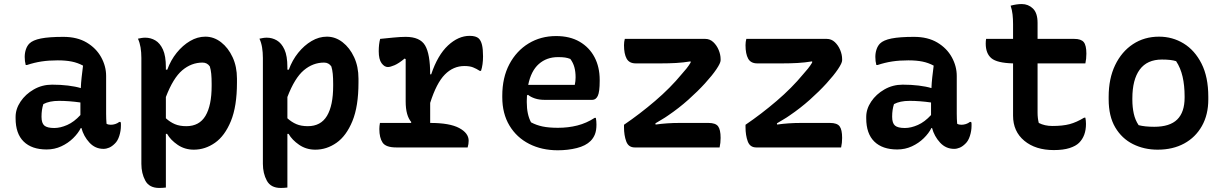

<svg xmlns="http://www.w3.org/2000/svg" viewBox="-20 -728 6040 948"><path d="M504 -353V-166Q504 -153 504.5 -141Q505 -129 506 -117Q514 -112 527 -112Q538 -112 549 -115.5Q560 -119 569 -126H575Q577 -121 577 -117Q577 -113 577 -107Q577 -82 569 -57Q561 -32 547 -19Q533 -5 519 1Q505 7 491 7Q450 7 421.5 -24Q393 -55 382 -96H379Q366 -70 341 -45.5Q316 -21 282.5 -5.5Q249 10 210 10Q137 10 97 -29Q57 -68 57 -144V-151Q57 -190 81.5 -226.5Q106 -263 147 -286.5Q188 -310 237 -310Q279 -310 316 -305.5Q353 -301 379 -293Q380 -319 383 -346Q386 -373 390 -404Q364 -418 334.5 -424Q305 -430 265 -430Q221 -430 185 -424.5Q149 -419 113 -407H107Q102 -425 102 -447Q102 -467 108 -484.5Q114 -502 125 -513Q142 -530 182 -538Q222 -546 293 -546Q361 -546 408 -518Q455 -490 479.5 -445.5Q504 -401 504 -353ZM185 -151Q185 -120 199 -108Q213 -96 248 -96Q278 -96 312 -111Q346 -126 377 -160V-222Q349 -226 322.5 -228Q296 -230 272 -230Q247 -230 228 -226Q209 -222 194 -214Q185 -186 185 -153Z M661 -537Q670 -539 679 -540.5Q688 -542 697 -542Q724 -542 747 -528.5Q770 -515 784.5 -483.5Q799 -452 799 -396V-384H806Q823 -431 852.5 -467.5Q882 -504 918.5 -525.5Q955 -547 994 -547Q1036 -547 1071.5 -519.5Q1107 -492 1128.5 -445.5Q1150 -399 1150 -340V-320Q1150 -203 1120 -130Q1090 -57 1041.5 -23Q993 11 937 11Q892 11 857 -13Q822 -37 805 -67H799V198Q789 199 782 199.5Q775 200 766 200Q717 200 697.5 164Q678 128 678 81V-442Q678 -470 674 -494Q670 -518 661 -537ZM980 -419Q925 -419 880 -381Q835 -343 799 -249V-144Q820 -125 843.5 -115Q867 -105 900 -105Q964 -105 994.5 -156Q1025 -207 1025 -304V-314Q1025 -343 1023 -363.5Q1021 -384 1016 -400Q1003 -419 980 -419Z M1261 -537Q1270 -539 1279 -540.5Q1288 -542 1297 -542Q1324 -542 1347 -528.5Q1370 -515 1384.5 -483.5Q1399 -452 1399 -396V-384H1406Q1423 -431 1452.5 -467.5Q1482 -504 1518.5 -525.5Q1555 -547 1594 -547Q1636 -547 1671.5 -519.5Q1707 -492 1728.5 -445.5Q1750 -399 1750 -340V-320Q1750 -203 1720 -130Q1690 -57 1641.5 -23Q1593 11 1537 11Q1492 11 1457 -13Q1422 -37 1405 -67H1399V198Q1389 199 1382 199.5Q1375 200 1366 200Q1317 200 1297.5 164Q1278 128 1278 81V-442Q1278 -470 1274 -494Q1270 -518 1261 -537ZM1580 -419Q1525 -419 1480 -381Q1435 -343 1399 -249V-144Q1420 -125 1443.5 -115Q1467 -105 1500 -105Q1564 -105 1594.5 -156Q1625 -207 1625 -304V-314Q1625 -343 1623 -363.5Q1621 -384 1616 -400Q1603 -419 1580 -419Z M1856 -121H2009L2011 -125Q1983 -157 1983 -227V-436L1978 -439Q1949 -415 1928 -406Q1907 -397 1895 -397Q1878 -397 1864 -416Q1850 -435 1850 -475Q1850 -510 1857 -536Q1886 -539 1922 -542.5Q1958 -546 1983 -546Q2054 -546 2079 -503.5Q2104 -461 2104 -361H2109Q2141 -456 2192 -503.5Q2243 -551 2299 -551Q2330 -551 2344 -538Q2355 -527 2360 -506Q2365 -485 2365 -450Q2365 -408 2355 -378H2349Q2332 -389 2315.5 -395.5Q2299 -402 2273 -402Q2218 -402 2176.5 -360Q2135 -318 2104 -220V-121H2105Q2200 -121 2247 -96Q2294 -71 2294 -33Q2294 -17 2289 0H1937Q1885 0 1869 -24Q1853 -48 1853 -91Q1853 -106 1856 -121Z M2726 -550Q2794 -550 2842 -522Q2890 -494 2915.5 -445.5Q2941 -397 2941 -333V-329Q2941 -274 2931.5 -254.5Q2922 -235 2905 -235H2668Q2642 -235 2621 -242Q2600 -249 2587 -260L2582 -257Q2581 -244 2581 -230V-223Q2581 -163 2602 -124Q2628 -110 2659 -103.5Q2690 -97 2735 -97Q2786 -97 2831 -108.5Q2876 -120 2916 -146H2922Q2925 -131 2925 -113Q2925 -84 2917.5 -65Q2910 -46 2896 -32Q2872 -8 2828 3Q2784 14 2734 14Q2655 14 2593 -17.5Q2531 -49 2495.5 -108Q2460 -167 2460 -248V-255Q2460 -345 2495 -411Q2530 -477 2590 -513.5Q2650 -550 2726 -550ZM2735 -446Q2679 -446 2640.5 -412Q2602 -378 2588 -309H2818Q2820 -318 2821 -327.5Q2822 -337 2822 -346Q2822 -374 2816 -396Q2810 -418 2796 -437Q2783 -442 2770 -444Q2757 -446 2735 -446Z M3065 -536H3462Q3485 -536 3502 -520Q3519 -504 3528.5 -481Q3538 -458 3538 -436V-430Q3538 -417 3517.5 -386.5Q3497 -356 3461 -316.5Q3425 -277 3378.5 -235.5Q3332 -194 3279 -158Q3265 -148 3247 -137.5Q3229 -127 3216 -119L3217 -113Q3245 -117 3274.5 -119Q3304 -121 3335 -121H3478Q3513 -121 3525.5 -104.5Q3538 -88 3538 -47Q3538 -22 3533 0H3114Q3083 0 3072 -30Q3061 -60 3061 -100V-112Q3139 -165 3214.5 -229.5Q3290 -294 3346 -362Q3358 -375 3369.5 -389.5Q3381 -404 3390 -419V-425Q3354 -419 3318 -417Q3282 -415 3242 -415H3119Q3087 -415 3074 -438.5Q3061 -462 3061 -505Q3061 -513 3062 -521Q3063 -529 3065 -536Z M3665 -536H4062Q4085 -536 4102 -520Q4119 -504 4128.5 -481Q4138 -458 4138 -436V-430Q4138 -417 4117.5 -386.5Q4097 -356 4061 -316.5Q4025 -277 3978.5 -235.5Q3932 -194 3879 -158Q3865 -148 3847 -137.5Q3829 -127 3816 -119L3817 -113Q3845 -117 3874.5 -119Q3904 -121 3935 -121H4078Q4113 -121 4125.5 -104.5Q4138 -88 4138 -47Q4138 -22 4133 0H3714Q3683 0 3672 -30Q3661 -60 3661 -100V-112Q3739 -165 3814.5 -229.5Q3890 -294 3946 -362Q3958 -375 3969.5 -389.5Q3981 -404 3990 -419V-425Q3954 -419 3918 -417Q3882 -415 3842 -415H3719Q3687 -415 3674 -438.5Q3661 -462 3661 -505Q3661 -513 3662 -521Q3663 -529 3665 -536Z M4704 -353V-166Q4704 -153 4704.5 -141Q4705 -129 4706 -117Q4714 -112 4727 -112Q4738 -112 4749 -115.5Q4760 -119 4769 -126H4775Q4777 -121 4777 -117Q4777 -113 4777 -107Q4777 -82 4769 -57Q4761 -32 4747 -19Q4733 -5 4719 1Q4705 7 4691 7Q4650 7 4621.5 -24Q4593 -55 4582 -96H4579Q4566 -70 4541 -45.5Q4516 -21 4482.5 -5.5Q4449 10 4410 10Q4337 10 4297 -29Q4257 -68 4257 -144V-151Q4257 -190 4281.5 -226.5Q4306 -263 4347 -286.5Q4388 -310 4437 -310Q4479 -310 4516 -305.5Q4553 -301 4579 -293Q4580 -319 4583 -346Q4586 -373 4590 -404Q4564 -418 4534.5 -424Q4505 -430 4465 -430Q4421 -430 4385 -424.5Q4349 -419 4313 -407H4307Q4302 -425 4302 -447Q4302 -467 4308 -484.5Q4314 -502 4325 -513Q4342 -530 4382 -538Q4422 -546 4493 -546Q4561 -546 4608 -518Q4655 -490 4679.5 -445.5Q4704 -401 4704 -353ZM4385 -151Q4385 -120 4399 -108Q4413 -96 4448 -96Q4478 -96 4512 -111Q4546 -126 4577 -160V-222Q4549 -226 4522.5 -228Q4496 -230 4472 -230Q4447 -230 4428 -226Q4409 -222 4394 -214Q4385 -186 4385 -153Z M4849 -536H4982V-609Q4982 -634 4979.5 -656.5Q4977 -679 4970 -700Q4985 -704 4998.5 -706Q5012 -708 5025 -708Q5057 -708 5080 -686Q5103 -664 5103 -615V-536H5284Q5318 -536 5331 -520Q5344 -504 5344 -463Q5344 -437 5339 -415H5103V-172Q5103 -144 5109 -121Q5138 -106 5176 -106Q5227 -106 5261 -115Q5295 -124 5333 -147H5339Q5342 -132 5342 -116Q5342 -57 5308 -23Q5292 -7 5261 3Q5230 13 5183 13Q5093 13 5037.5 -33Q4982 -79 4982 -157V-415Q4903 -417 4875 -440.5Q4847 -464 4847 -513Q4847 -520 4847.5 -526Q4848 -532 4849 -536Z M5703 -547Q5769 -547 5824 -513.5Q5879 -480 5912.5 -414Q5946 -348 5946 -250V-237Q5946 -162 5914.5 -106Q5883 -50 5827 -19.5Q5771 11 5696 11Q5629 11 5574 -16.5Q5519 -44 5486.5 -99Q5454 -154 5454 -238V-250Q5454 -340 5486 -406.5Q5518 -473 5574 -510Q5630 -547 5703 -547ZM5717 -434Q5644 -434 5607.5 -384.5Q5571 -335 5571 -242V-235Q5571 -199 5578 -167Q5585 -135 5602 -110Q5633 -102 5679 -102Q5756 -102 5792.5 -138Q5829 -174 5829 -246V-252Q5829 -306 5819 -349.5Q5809 -393 5787 -426Q5763 -434 5717 -434Z"/></svg>

Font: Recursive Mn Csl St SmB
Style: Regular
Weight: 600
Monospace: yes
Version: Version 1.079;hotconv 1.0.112;makeotfexe 2.5.65598; ttfautoh